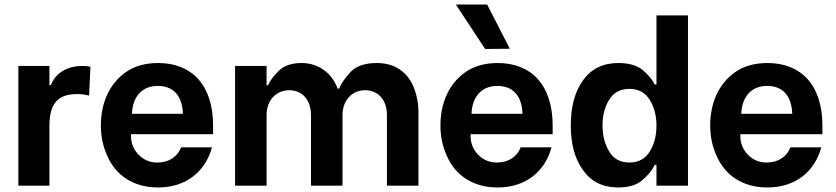

<svg xmlns="http://www.w3.org/2000/svg" viewBox="-20 -819 3688 847"><path d="M61 0H198V-264C198 -364 237 -404 320 -404C339 -404 356 -402 373 -397L379 -524C369 -527 357 -528 343 -528C270 -528 222 -491 205 -444H198V-528H61Z M677 8C804 8 887 -65 915 -169H779C763 -128 726 -102 674 -102C641 -102 613 -114 591 -137C569 -160 558 -187 558 -219V-227H920V-265C920 -444 826 -541 678 -541C622 -541 575 -528 537 -502C461 -450 425 -362 425 -266C425 -218 434 -173 453 -132C489 -48 566 8 677 8ZM562 -317C565 -393 607 -440 676 -440C741 -440 784 -401 787 -317Z M1017 0H1156V-311C1156 -380 1201 -421 1256 -421C1309 -421 1352 -383 1352 -311V0H1491V-311C1491 -380 1536 -421 1591 -421C1644 -421 1687 -383 1687 -311V0H1826V-325C1826 -356 1821 -388 1810 -421C1788 -487 1735 -541 1643 -541C1590 -541 1551 -528 1526 -501C1501 -474 1484 -449 1476 -428H1469C1467 -436 1461 -449 1450 -467C1428 -502 1380 -541 1311 -541C1266 -541 1232 -529 1209 -506C1186 -483 1170 -462 1163 -443H1156V-528H1017Z M2120 -603 2229 -604 2129 -799H1991ZM2175 8C2302 8 2385 -65 2413 -169H2277C2261 -128 2224 -102 2172 -102C2139 -102 2111 -114 2089 -137C2067 -160 2056 -187 2056 -219V-227H2418V-265C2418 -444 2324 -541 2176 -541C2120 -541 2073 -528 2035 -502C1959 -450 1923 -362 1923 -266C1923 -218 1932 -173 1951 -132C1987 -48 2064 8 2175 8ZM2060 -317C2063 -393 2105 -440 2174 -440C2239 -440 2282 -401 2285 -317Z M2707 8C2752 8 2787 -2 2812 -23C2837 -44 2856 -66 2868 -91H2876V0H3015V-751H2876V-446H2868C2857 -469 2839 -490 2814 -511C2789 -531 2753 -541 2708 -541C2641 -541 2589 -516 2553 -466C2516 -416 2498 -349 2498 -265C2498 -183 2516 -117 2553 -67C2589 -17 2640 8 2707 8ZM2757 -102C2717 -102 2687 -118 2668 -150C2648 -182 2638 -221 2638 -266C2638 -310 2648 -348 2668 -380C2687 -411 2717 -427 2757 -427C2796 -427 2826 -411 2846 -379C2866 -347 2876 -309 2876 -265C2876 -220 2866 -182 2846 -150C2826 -118 2796 -102 2757 -102Z M3365 8C3492 8 3575 -65 3603 -169H3467C3451 -128 3414 -102 3362 -102C3329 -102 3301 -114 3279 -137C3257 -160 3246 -187 3246 -219V-227H3608V-265C3608 -444 3514 -541 3366 -541C3310 -541 3263 -528 3225 -502C3149 -450 3113 -362 3113 -266C3113 -218 3122 -173 3141 -132C3177 -48 3254 8 3365 8ZM3250 -317C3253 -393 3295 -440 3364 -440C3429 -440 3472 -401 3475 -317Z"/></svg>

Font: Be Vietnam
Style: Bold
Weight: 700
Designer: Gabriel Lam
Foundry: TypeRant
Version: Version 4.000